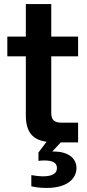

<svg xmlns="http://www.w3.org/2000/svg" viewBox="-20 -700 430 944"><path d="M107 -680V-520H16V-423H107V-133C107 -46 145 -12 209 -3L169 50V91C179 89 190 89 200 89C241 89 260 102 260 126C260 151 241 167 190 167C178 167 156 165 134 161V216C159 222 185 224 210 224C312 224 356 177 356 126C356 76 312 45 245 45H237L279 0H364V-97H282C245 -97 232 -112 232 -146V-423H364V-520H232V-680Z"/></svg>

Font: Aspekta 600
Style: Regular
Weight: 600
Designer: Ivo Dolenc
Version: Version 2.100